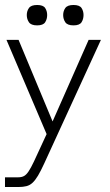

<svg xmlns="http://www.w3.org/2000/svg" viewBox="-24 -564 435 762"><path d="M-4.2 178.2V139.7H48.3Q61.7 139.7 70.9 134.8Q80.2 130 89.3 116.4Q98.5 102.8 110.7 77L161 -31.8L1.7 -405.7H49.7L184.7 -82L327.7 -405.7H376.5L151.2 85.5Q137.7 114.8 126.8 133.2Q115.8 151.5 105 161.5Q94.2 171.5 80.8 174.8Q67.3 178.2 49.7 178.2ZM123.3 -463.3Q99.2 -463.3 90.8 -475.8Q82.3 -488.3 82.3 -504.3Q82.3 -520 90.8 -532.1Q99.2 -544.2 123.4 -544.2Q147.5 -544.2 155.3 -532.1Q163.2 -520 163.2 -504.3Q163.2 -488.3 155.3 -475.8Q147.5 -463.3 123.3 -463.3ZM267.7 -463.3Q243.5 -463.3 235.1 -475.8Q226.7 -488.3 226.7 -504.3Q226.7 -520 235.1 -532.1Q243.6 -544.2 267.7 -544.2Q291.8 -544.2 299.7 -532.1Q307.5 -520 307.5 -504.3Q307.5 -488.3 299.7 -475.8Q291.8 -463.3 267.7 -463.3Z"/></svg>

Font: Darker Grotesque Light
Style: Regular
Weight: 300
Designer: Gabriel Lam
Foundry: TypeRant
Version: Version 1.000;gftools[0.9.28]